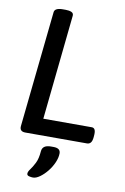

<svg xmlns="http://www.w3.org/2000/svg" viewBox="-101 -760 686 1054"><g transform="rotate(10 242.0 -233.0)"><path d="M76 0Q43 0 46 -31L114 -677Q116 -702 162 -702H178Q197 -702 209.5 -696.5Q222 -691 221 -677L160 -92H430Q453 -92 451 -55L450 -41Q448 -18 440 -9Q432 0 420 0ZM160 236Q150 236 138 233Q126 230 126 220Q126 209 137.5 194Q149 179 162 153.5Q175 128 178 86Q181 51 228 51H242Q281 51 281 80Q281 104 269 131.5Q257 159 238 182.5Q219 206 198 221Q177 236 160 236Z"/></g></svg>

Font: Asap Medium
Style: Italic
Weight: 500
Italic angle: -6°
Designer: Pablo Cosgaya
Foundry: Omnibus-Type
Version: Version 3.001; ttfautohint (v1.8.3)